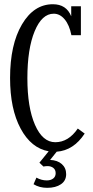

<svg xmlns="http://www.w3.org/2000/svg" viewBox="-20 -710 441 911"><path d="M349.1 -100.1 381.8 -76.2Q329.1 3.9 249 9.8L217.8 48.8Q252.9 50.3 273.4 68.6Q293.9 86.9 293.9 116.2Q293.9 147.5 269 164.3Q244.1 181.2 204.1 181.2Q167 181.2 139.2 164.1L152.8 132.8Q176.3 146 202.1 146Q220.7 146 232.4 137Q244.1 127.9 244.1 111.8Q244.1 95.7 233.2 86.9Q222.2 78.1 205.1 78.1Q197.8 78.1 186 80.1L167 62L210.9 7.8Q127.9 -6.8 77.9 -99.9Q27.8 -192.9 27.8 -339.8Q27.8 -498.5 84.2 -594.2Q140.6 -689.9 231 -689.9Q294.9 -689.9 317.9 -632.8V-680.2H363.8V-543H318.8Q309.1 -591.8 286.6 -618.4Q264.2 -645 234.9 -645Q178.7 -645 144.3 -561.5Q109.9 -478 109.9 -338.9Q109.9 -200.2 146 -117.7Q182.1 -35.2 242.2 -35.2Q304.7 -35.2 349.1 -100.1Z"/></svg>

Font: Margherita
Style: Regular
Weight: 400
Designer: James Puckett
Foundry: Dunwich Type Founders
Version: Version 1.008;hotconv 1.0.109;makeotfexe 2.5.65596